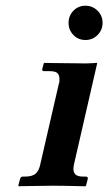

<svg xmlns="http://www.w3.org/2000/svg" viewBox="-20 -651 379 672"><path d="M220 -571Q220 -596 237 -613.5Q254 -631 279 -631Q304 -631 321.5 -613.5Q339 -596 339 -571Q339 -546 321.5 -528.5Q304 -511 279 -511Q254 -511 237 -528.5Q220 -546 220 -571ZM121 -76 186 -358Q188 -363 188 -367.5Q188 -372 188 -375Q188 -389 180.5 -395.5Q173 -402 153 -402H134Q126 -402 128 -410L133 -429L135 -431Q135 -431 152.5 -430.5Q170 -430 195 -430Q220 -430 244 -429.5Q268 -429 281 -429Q292 -429 305.5 -430Q319 -431 319 -431L320 -429L239 -76Q238 -72 237.5 -67.5Q237 -63 237 -60Q237 -47 244.5 -40Q252 -33 271 -33H280Q289 -33 287 -24L281 -1L279 1Q279 1 258.5 0.5Q238 0 211.5 -0.5Q185 -1 165 -1Q152 -1 132 -0.5Q112 0 92 0Q72 0 59 0.5Q46 1 46 1L44 -1L50 -24Q52 -33 60 -33H68Q94 -33 105.5 -44Q117 -55 121 -76Z"/></svg>

Font: Libertinus Serif Semibold Italic
Style: Regular
Weight: 600
Italic angle: -11.5°
Designer: Philipp H. Poll, Khaled Hosny
Foundry: Caleb Maclennan
Version: Version 7.051;RELEASE